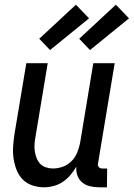

<svg xmlns="http://www.w3.org/2000/svg" viewBox="-20 -789 569 817"><path d="M167 8Q141 8 116.5 -0.5Q92 -9 75.5 -26.5Q59 -44 50 -67.5Q41 -91 37.5 -116Q34 -141 36 -167.5Q38 -194 42 -221L92 -520H183L131 -207Q128 -192 127 -176.5Q126 -161 128 -146Q130 -131 135.5 -117Q141 -103 150.5 -92.5Q160 -82 175 -77Q190 -72 205 -72Q226 -72 247 -79.5Q268 -87 284 -103Q300 -119 308.5 -140Q317 -161 321 -182L377 -520H468L397 -93Q396 -89 397 -85Q398 -81 400.5 -78Q403 -75 407 -73.5Q411 -72 416 -72H436L435 8H402Q382 8 363 3.5Q344 -1 330 -12.5Q316 -24 309.5 -42Q303 -60 305 -80Q294 -61 279.5 -44Q265 -27 247 -15Q229 -3 208 2.5Q187 8 167 8ZM363 -576 317 -624 473 -769 529 -711ZM193 -576 147 -624 303 -769 359 -711Z"/></svg>

Font: Iosevka Medium
Style: Italic
Weight: 500
Italic angle: -9°
Monospace: yes
Designer: Belleve Invis
Foundry: Belleve Invis
Version: Version 32.5.0; ttfautohint (v1.8.4)